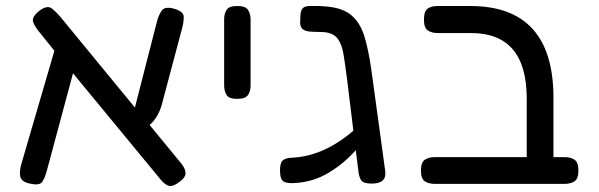

<svg xmlns="http://www.w3.org/2000/svg" viewBox="-20 -602 1995 639"><path d="M79 9Q51 3 47.5 -14.5Q44 -32 51 -56L161 -433L116 -489Q97 -511 90.5 -528Q84 -545 112 -567Q137 -585 151.5 -574.5Q166 -564 185 -541L429 -244L502 -529Q508 -553 519 -567.5Q530 -582 563 -572Q591 -563 591.5 -546Q592 -529 585 -504L518 -252Q506 -211 478 -186L584 -57Q596 -42 597.5 -27.5Q599 -13 578 3Q554 21 540.5 16Q527 11 515 -4L223 -358L137 -38Q129 -7 119.5 4.5Q110 16 79 9Z M769 -273Q742 -273 734 -286Q726 -299 726 -318V-538Q726 -556 734 -569Q742 -582 770 -582Q797 -582 805.5 -569Q814 -556 814 -537V-317Q814 -299 805.5 -286Q797 -273 769 -273Z M964 7Q940 9 926.5 3.5Q913 -2 912 -30Q911 -57 919.5 -66.5Q928 -76 949 -77Q1056 -81 1156 -167L1135 -339Q1129 -386 1123.5 -420Q1118 -454 1104 -473Q1090 -492 1059 -495Q1034 -496 1018 -496.5Q1002 -497 994 -501Q978 -508 979 -530L980 -553Q981 -568 988.5 -575.5Q996 -583 1019 -582Q1023 -582 1036.5 -582Q1050 -582 1070 -580Q1123 -575 1151.5 -549.5Q1180 -524 1193.5 -478.5Q1207 -433 1216 -369L1262 -33Q1268 9 1217 9Q1190 9 1182.5 -1.5Q1175 -12 1173 -31L1164 -102Q1125 -58 1074.5 -27.5Q1024 3 964 7Z M1427 10Q1407 10 1394 1.5Q1381 -7 1381 -34Q1381 -62 1394 -70.5Q1407 -79 1426 -79H1733V-274Q1733 -492 1548 -492H1437Q1417 -492 1404 -500.5Q1391 -509 1391 -537Q1391 -565 1403.5 -573.5Q1416 -582 1436 -582H1545Q1822 -582 1822 -276V-79H1860Q1879 -79 1892 -70.5Q1905 -62 1905 -34Q1905 -7 1892 1.5Q1879 10 1859 10Z"/></svg>

Font: Fredoka
Style: Regular
Weight: 400
Designer: Ben Nathan
Foundry: Milena B. Brandão, Ben Nathan
Version: Version 2.001